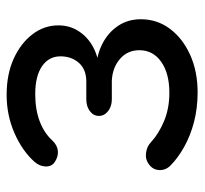

<svg xmlns="http://www.w3.org/2000/svg" viewBox="-38 -554 601 564"><g transform="rotate(-90 262.0 -272.5)"><path d="M272 8Q226 8 185.5 -2.5Q145 -13 112 -31.5Q79 -50 57 -72Q43 -86 44 -105Q45 -124 61 -135Q75 -146 94.5 -143.5Q114 -141 127 -128Q151 -106 188 -90.5Q225 -75 271 -75Q328 -75 362 -99Q396 -123 396 -163Q396 -198 370.5 -220Q345 -242 307 -244H252Q231 -244 217 -255Q203 -266 203 -282Q203 -298 217 -308.5Q231 -319 252 -319H307Q341 -320 359.5 -341.5Q378 -363 378 -395Q378 -429 349 -449Q320 -469 267 -469Q222 -469 187.5 -456Q153 -443 131 -419Q117 -404 100 -402.5Q83 -401 67 -412Q54 -421 54.5 -438.5Q55 -456 68 -471Q100 -507 152.5 -530Q205 -553 265 -553Q325 -553 370.5 -532.5Q416 -512 442.5 -477.5Q469 -443 469 -401Q469 -367 451 -340Q433 -313 402.5 -297.5Q372 -282 336 -281V-290Q378 -290 412.5 -273Q447 -256 467 -226.5Q487 -197 487 -159Q487 -111 459 -73.5Q431 -36 382.5 -14Q334 8 272 8Z"/></g></svg>

Font: Comfortaa SemiBold
Style: Regular
Weight: 600
Designer: Johan Aakerlund
Foundry: Johan Aakerlund
Version: Version 3.104; ttfautohint (v1.8.1.43-b0c9)